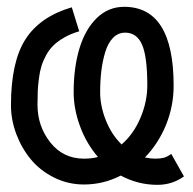

<svg xmlns="http://www.w3.org/2000/svg" viewBox="-20 -527 558 555"><path d="M341.8 -432.6Q321.3 -432.6 306.6 -417.5Q292 -402.3 284.2 -376.5Q276.4 -350.6 272.9 -321.8Q269.5 -293 269.5 -259.8Q269.5 -220.7 285.9 -179.4Q302.2 -138.2 331.5 -109.4Q366.7 -140.1 386.2 -186.8Q405.8 -233.4 405.8 -280.3Q405.8 -363.3 390.6 -397.9Q375.5 -432.6 341.8 -432.6ZM329.1 -19.5Q278.8 6.3 222.7 6.3Q176.8 6.3 136.5 -13.7Q96.2 -33.7 69.3 -66.2Q42.5 -98.6 27.1 -139.6Q11.7 -180.7 11.7 -222.7Q11.7 -348.1 53.7 -413.6Q95.7 -479 187.5 -505.9L209 -436.5Q185.1 -429.7 166.3 -418.9Q147.5 -408.2 135 -396.2Q122.6 -384.3 113.5 -367.7Q104.5 -351.1 99.9 -336.2Q95.2 -321.3 92.5 -300.3Q89.8 -279.3 89.1 -263.2Q88.4 -247.1 88.4 -224.1Q88.4 -162.1 125.5 -115.2Q162.6 -68.4 222.7 -68.4Q245.1 -68.4 263.2 -73.2Q229.5 -112.3 211.2 -162.4Q192.9 -212.4 192.9 -260.7Q192.9 -331.1 209.5 -386.5Q226.1 -441.9 259.5 -474.6Q293 -507.3 338.9 -507.3Q481.9 -507.3 481.9 -279.3Q481.9 -220.2 460 -166.3Q438 -112.3 398.9 -71.8Q415 -68.4 428.2 -68.4Q443.4 -68.4 452.9 -70.8Q462.4 -73.2 475.1 -82L511.7 -17.1Q478 7.3 435.1 7.3Q378.9 7.3 329.1 -19.5Z"/></svg>

Font: Fantasque Sans Mono
Style: Regular
Weight: 400
Monospace: yes
Designer: Jany Belluz
Version: Version 1.8.0 ; ttfautohint (v1.8.2)